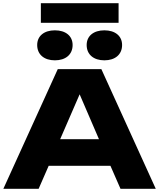

<svg xmlns="http://www.w3.org/2000/svg" viewBox="-20 -1183 997 1203"><path d="M342 -750 1 0H222L285 -144H672L735 0H956L615 -750ZM324 -805C391 -805 435 -841 435 -901C435 -958 391 -993 324 -993C257 -993 213 -958 213 -901C213 -841 257 -805 324 -805ZM634 -805C701 -805 745 -841 745 -901C745 -958 701 -993 634 -993C567 -993 523 -958 523 -901C523 -841 567 -805 634 -805ZM723 -1040V-1163H236V-1040ZM357 -311 479 -592 600 -311Z"/></svg>

Font: Bounded
Style: Bold
Weight: 700
Designer: Vlad Churkin
Version: Version 3.0